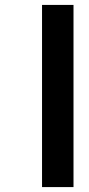

<svg xmlns="http://www.w3.org/2000/svg" viewBox="-20 -761 360 781"><path d="M279 -741V0H151V-741Z"/></svg>

Font: Fz Poppins SemBd
Style: Regular
Weight: 600
Designer: Ninad Kale (Devanagari), Jonny Pinhorn (Latin)
Foundry: Indian Type Foundry
Version: Vit hóa bi Vntype.Com & FontZin.Com